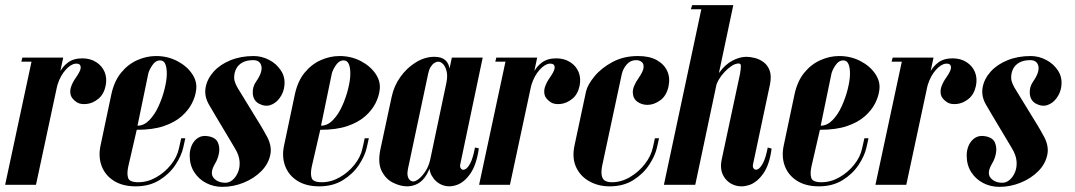

<svg xmlns="http://www.w3.org/2000/svg" viewBox="-49 -719 4181 747"><path d="M146 -304 160 -372Q167 -405 180 -432Q193 -459 215 -475.5Q237 -492 271 -492Q302 -492 325 -477.5Q348 -463 358 -439Q368 -415 362 -385Q355 -352 333.5 -334.5Q312 -317 288 -314.5Q264 -312 250 -321Q229 -335 225.5 -351.5Q222 -368 229 -385.5Q236 -403 247 -418Q265 -444 265 -456Q265 -468 255.5 -470.5Q246 -473 235 -469Q225 -465 215.5 -456.5Q206 -448 197 -435.5Q188 -423 181 -406.5Q174 -390 170 -371L156 -304ZM-29 0 77 -495H197L91 0ZM34 -479 38 -495H87L93 -479Z M342 -152 384 -351Q395 -403 422 -436Q449 -469 485 -485Q521 -501 558 -501Q603 -501 640.5 -481.5Q678 -462 698.5 -431.5Q719 -401 714 -368Q711 -343 697.5 -316.5Q684 -290 657.5 -266.5Q631 -243 588.5 -228.5Q546 -214 483 -214L450 -71Q444 -43 449.5 -26.5Q455 -10 489 -10Q525 -10 558.5 -29Q592 -48 616 -78Q640 -108 647 -141L656 -181H672L664 -145Q657 -113 633.5 -77.5Q610 -42 571 -18Q532 6 479 6Q428 6 394 -15.5Q360 -37 346.5 -73Q333 -109 342 -152ZM486 -230Q511 -230 532 -251.5Q553 -273 568 -306Q583 -339 591.5 -373.5Q600 -408 600 -433Q600 -456 594 -470Q588 -484 574 -484Q556 -484 543.5 -465Q531 -446 528 -433Z M956 -317Q936 -330 934.5 -355.5Q933 -381 947 -401Q973 -438 968 -461.5Q963 -485 936 -485Q911 -485 894.5 -476Q878 -467 870 -451.5Q862 -436 862 -417Q862 -408 865.5 -398.5Q869 -389 875 -378Q891 -352 906.5 -326.5Q922 -301 936.5 -277.5Q951 -254 963.5 -233.5Q976 -213 985 -196Q1010 -155 1003 -118.5Q996 -82 968 -53.5Q940 -25 899.5 -8.5Q859 8 816 8Q782 8 753 -7Q724 -22 706.5 -49.5Q689 -77 689 -114Q689 -137 698 -155.5Q707 -174 723 -183.5Q739 -193 761 -189Q790 -184 798.5 -165Q807 -146 803 -123.5Q799 -101 788 -83Q766 -46 782 -27Q798 -8 828 -8Q843 -8 856 -19Q869 -30 877 -49Q885 -68 883 -92Q881 -116 865 -142Q858 -154 844.5 -176.5Q831 -199 815.5 -225Q800 -251 786 -274.5Q772 -298 764 -312Q745 -345 751 -378.5Q757 -412 782 -440Q807 -468 847.5 -484.5Q888 -501 938 -501Q969 -501 998 -486Q1027 -471 1044.5 -444Q1062 -417 1057 -382Q1054 -358 1039 -337.5Q1024 -317 1002.5 -310Q981 -303 956 -317Z M1056 -152 1098 -351Q1109 -403 1136 -436Q1163 -469 1199 -485Q1235 -501 1272 -501Q1317 -501 1354.5 -481.5Q1392 -462 1412.5 -431.5Q1433 -401 1428 -368Q1425 -343 1411.5 -316.5Q1398 -290 1371.5 -266.5Q1345 -243 1302.5 -228.5Q1260 -214 1197 -214L1164 -71Q1158 -43 1163.5 -26.5Q1169 -10 1203 -10Q1239 -10 1272.5 -29Q1306 -48 1330 -78Q1354 -108 1361 -141L1370 -181H1386L1378 -145Q1371 -113 1347.5 -77.5Q1324 -42 1285 -18Q1246 6 1193 6Q1142 6 1108 -15.5Q1074 -37 1060.5 -73Q1047 -109 1056 -152ZM1200 -230Q1225 -230 1246 -251.5Q1267 -273 1282 -306Q1297 -339 1305.5 -373.5Q1314 -408 1314 -433Q1314 -456 1308 -470Q1302 -484 1288 -484Q1270 -484 1257.5 -465Q1245 -446 1242 -433Z M1742 -81Q1739 -70 1744.5 -63Q1750 -56 1760 -60Q1770 -64 1780.5 -83.5Q1791 -103 1799 -145L1814 -142Q1805 -78 1781 -43.5Q1757 -9 1727 1Q1697 11 1671 0.5Q1645 -10 1630.5 -36Q1616 -62 1625 -99L1709 -495H1829ZM1688 -398Q1693 -424 1688.5 -442Q1684 -460 1675 -469.5Q1666 -479 1656 -479Q1649 -479 1641 -474Q1633 -469 1626.5 -458.5Q1620 -448 1617 -433L1538 -61Q1535 -46 1537 -35.5Q1539 -25 1545 -19Q1551 -13 1559 -13Q1568 -13 1581 -23.5Q1594 -34 1606.5 -53Q1619 -72 1625 -99ZM1634 -102Q1625 -63 1610.5 -39Q1596 -15 1576.5 -4.5Q1557 6 1535 6Q1509 6 1480.5 -8Q1452 -22 1436 -53.5Q1420 -85 1431 -138L1475 -343Q1484 -385 1509 -420Q1534 -455 1569 -476.5Q1604 -498 1641 -498Q1669 -498 1683.5 -485Q1698 -472 1700.5 -448.5Q1703 -425 1697 -392Z M1990 -304 2004 -372Q2011 -405 2024 -432Q2037 -459 2059 -475.5Q2081 -492 2115 -492Q2146 -492 2169 -477.5Q2192 -463 2202 -439Q2212 -415 2206 -385Q2199 -352 2177.5 -334.5Q2156 -317 2132 -314.5Q2108 -312 2094 -321Q2073 -335 2069.5 -351.5Q2066 -368 2073 -385.5Q2080 -403 2091 -418Q2109 -444 2109 -456Q2109 -468 2099.5 -470.5Q2090 -473 2079 -469Q2069 -465 2059.5 -456.5Q2050 -448 2041 -435.5Q2032 -423 2025 -406.5Q2018 -390 2014 -371L2000 -304ZM1815 0 1921 -495H2041L1935 0ZM1878 -479 1882 -495H1931L1937 -479Z M2231 -363Q2237 -389 2263.5 -421.5Q2290 -454 2333.5 -477.5Q2377 -501 2433 -501Q2478 -501 2506.5 -485Q2535 -469 2547 -442.5Q2559 -416 2552 -383Q2544 -346 2519.5 -328.5Q2495 -311 2470 -311Q2448 -311 2431 -323Q2414 -335 2413 -358.5Q2412 -382 2436 -416Q2454 -442 2455 -457Q2456 -472 2447 -478.5Q2438 -485 2426 -485Q2404 -485 2389.5 -468.5Q2375 -452 2370 -430L2294 -75Q2289 -49 2292.5 -34.5Q2296 -20 2306.5 -15Q2317 -10 2332 -10Q2368 -10 2402 -30Q2436 -50 2460 -81Q2484 -112 2491 -145L2499 -181H2515L2507 -145Q2500 -113 2476.5 -77.5Q2453 -42 2414.5 -18Q2376 6 2323 6Q2279 6 2244 -13.5Q2209 -33 2192.5 -68.5Q2176 -104 2186 -152Z M2641 0 2716 -352Q2726 -404 2749 -436Q2772 -468 2800.5 -483Q2829 -498 2855 -498Q2869 -498 2887.5 -493.5Q2906 -489 2922 -477Q2938 -465 2945.5 -444.5Q2953 -424 2947 -392L2881 -81Q2878 -69 2884 -62.5Q2890 -56 2899.5 -60.5Q2909 -65 2919.5 -84.5Q2930 -104 2938 -145L2953 -141Q2945 -78 2920.5 -43.5Q2896 -9 2865.5 1Q2835 11 2807.5 1Q2780 -9 2765.5 -35Q2751 -61 2759 -99L2830 -431Q2834 -454 2833.5 -463Q2833 -472 2825 -472Q2812 -472 2797.5 -462.5Q2783 -453 2770 -439Q2757 -425 2748 -410Q2739 -395 2737 -384L2656 0ZM2534 0 2683 -699H2804L2656 0ZM2639 -683 2644 -699H2693L2689 -683Z M3000 -152 3042 -351Q3053 -403 3080 -436Q3107 -469 3143 -485Q3179 -501 3216 -501Q3261 -501 3298.5 -481.5Q3336 -462 3356.5 -431.5Q3377 -401 3372 -368Q3369 -343 3355.5 -316.5Q3342 -290 3315.5 -266.5Q3289 -243 3246.5 -228.5Q3204 -214 3141 -214L3108 -71Q3102 -43 3107.5 -26.5Q3113 -10 3147 -10Q3183 -10 3216.5 -29Q3250 -48 3274 -78Q3298 -108 3305 -141L3314 -181H3330L3322 -145Q3315 -113 3291.5 -77.5Q3268 -42 3229 -18Q3190 6 3137 6Q3086 6 3052 -15.5Q3018 -37 3004.5 -73Q2991 -109 3000 -152ZM3144 -230Q3169 -230 3190 -251.5Q3211 -273 3226 -306Q3241 -339 3249.5 -373.5Q3258 -408 3258 -433Q3258 -456 3252 -470Q3246 -484 3232 -484Q3214 -484 3201.5 -465Q3189 -446 3186 -433Z M3532 -304 3546 -372Q3553 -405 3566 -432Q3579 -459 3601 -475.5Q3623 -492 3657 -492Q3688 -492 3711 -477.5Q3734 -463 3744 -439Q3754 -415 3748 -385Q3741 -352 3719.5 -334.5Q3698 -317 3674 -314.5Q3650 -312 3636 -321Q3615 -335 3611.5 -351.5Q3608 -368 3615 -385.5Q3622 -403 3633 -418Q3651 -444 3651 -456Q3651 -468 3641.5 -470.5Q3632 -473 3621 -469Q3611 -465 3601.5 -456.5Q3592 -448 3583 -435.5Q3574 -423 3567 -406.5Q3560 -390 3556 -371L3542 -304ZM3357 0 3463 -495H3583L3477 0ZM3420 -479 3424 -495H3473L3479 -479Z M3979 -317Q3959 -330 3957.5 -355.5Q3956 -381 3970 -401Q3996 -438 3991 -461.5Q3986 -485 3959 -485Q3934 -485 3917.5 -476Q3901 -467 3893 -451.5Q3885 -436 3885 -417Q3885 -408 3888.5 -398.5Q3892 -389 3898 -378Q3914 -352 3929.5 -326.5Q3945 -301 3959.5 -277.5Q3974 -254 3986.5 -233.5Q3999 -213 4008 -196Q4033 -155 4026 -118.5Q4019 -82 3991 -53.5Q3963 -25 3922.5 -8.5Q3882 8 3839 8Q3805 8 3776 -7Q3747 -22 3729.5 -49.5Q3712 -77 3712 -114Q3712 -137 3721 -155.5Q3730 -174 3746 -183.5Q3762 -193 3784 -189Q3813 -184 3821.5 -165Q3830 -146 3826 -123.5Q3822 -101 3811 -83Q3789 -46 3805 -27Q3821 -8 3851 -8Q3866 -8 3879 -19Q3892 -30 3900 -49Q3908 -68 3906 -92Q3904 -116 3888 -142Q3881 -154 3867.5 -176.5Q3854 -199 3838.5 -225Q3823 -251 3809 -274.5Q3795 -298 3787 -312Q3768 -345 3774 -378.5Q3780 -412 3805 -440Q3830 -468 3870.5 -484.5Q3911 -501 3961 -501Q3992 -501 4021 -486Q4050 -471 4067.5 -444Q4085 -417 4080 -382Q4077 -358 4062 -337.5Q4047 -317 4025.5 -310Q4004 -303 3979 -317Z"/></svg>

Font: Emberly Black
Style: Italic
Weight: 900
Italic angle: -12°
Designer: Rajesh Rajput
Foundry: Rajesh Rajput
Version: Version 1.000